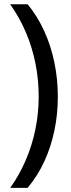

<svg xmlns="http://www.w3.org/2000/svg" viewBox="-20 -738 340 916"><path d="M255.9 -276.4Q255.9 -193.8 239.7 -116Q223.6 -38.1 191.7 31.5Q159.7 101.1 111.8 158.2H28.8Q73.2 95.7 103.5 24.7Q133.8 -46.4 149.2 -122.8Q164.6 -199.2 164.6 -277.3Q164.6 -357.9 149.2 -435.1Q133.8 -512.2 103.5 -583.5Q73.2 -654.8 28.3 -717.8H111.8Q159.7 -659.2 191.7 -588.4Q223.6 -517.6 239.7 -438.7Q255.9 -359.9 255.9 -276.4Z"/></svg>

Font: Open Sans SemiCondensed Medium
Style: Regular
Weight: 500
Width: 4
Designer: Monotype Design Team
Foundry: Monotype Imaging Inc.
Version: Version 3.000